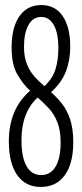

<svg xmlns="http://www.w3.org/2000/svg" viewBox="-20 -730 324 760"><path d="M270 -167Q270 -83 236.5 -36.5Q203 10 141 10Q81 10 48 -37Q15 -84 15 -171Q15 -232 35 -282Q55 -332 99 -371Q70 -398 48 -436.5Q26 -475 26 -541Q26 -622 57 -666Q88 -710 144 -710Q198 -710 228 -666.5Q258 -623 258 -546Q258 -492 241 -447.5Q224 -403 182 -365Q205 -345 225 -320Q245 -295 257.5 -258Q270 -221 270 -167ZM75 -545Q75 -504 86.5 -476Q98 -448 116 -427.5Q134 -407 156 -389Q188 -419 199.5 -455.5Q211 -492 211 -539Q211 -599 193 -631Q175 -663 143 -663Q111 -663 93 -631.5Q75 -600 75 -545ZM65 -176Q65 -108 85 -72.5Q105 -37 143 -37Q180 -37 200 -70.5Q220 -104 220 -166Q220 -214 207 -246.5Q194 -279 173 -301.5Q152 -324 129 -344Q65 -285 65 -176Z"/></svg>

Font: Georama ExtraCondensed Light
Style: Regular
Weight: 300
Width: 2
Designer: Jean-Baptiste Levee
Foundry: Production Type
Version: Version 1.000